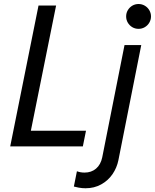

<svg xmlns="http://www.w3.org/2000/svg" viewBox="-20 -748 791 981"><path d="M176.8 -719.7H266.6L137.7 -80.1H419.4L403.3 0H32.2ZM357.4 205.1 373 127Q390.6 133.8 412.1 133.8Q446.8 133.8 470.7 113.5Q494.6 93.3 502.4 55.7L616.2 -517.6H701.7L585 70.3Q577.1 109.4 554.7 142.1Q532.2 174.8 496.8 194.3Q461.4 213.9 417 213.9Q399.9 213.9 382.3 210.7Q364.7 207.5 357.4 205.1ZM624.5 -664.1Q624.5 -681.6 633.1 -696Q641.6 -710.4 656 -719Q670.4 -727.5 688 -727.5Q705.1 -727.5 719.7 -719Q734.4 -710.4 742.9 -695.8Q751.5 -681.2 751.5 -664.1Q751.5 -647 742.9 -632.3Q734.4 -617.7 719.7 -609.1Q705.1 -600.6 688 -600.6Q670.4 -600.6 656 -609.1Q641.6 -617.7 633.1 -632.1Q624.5 -646.5 624.5 -664.1Z"/></svg>

Font: Reddit Sans Chocolate
Style: Italic
Weight: 400
Italic angle: -11.25°
Designer: Stephen Hutchings
Version: Version 1.013